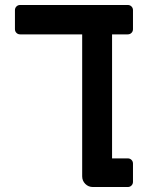

<svg xmlns="http://www.w3.org/2000/svg" viewBox="-20 -606 595 771"><path d="M310 102V-468H61Q52 -468 46 -474Q40 -480 40 -489V-565Q40 -574 46 -580Q52 -586 61 -586H493Q502 -586 508 -580Q514 -574 514 -565V-489Q514 -480 508 -474Q502 -468 493 -468H430V30H493Q502 30 508 36Q514 42 514 51V124Q514 133 508 139Q502 145 493 145H353Q335 145 322.5 132.5Q310 120 310 102Z"/></svg>

Font: Miriam Libre
Style: Bold
Weight: 700
Designer: Michal Sahar
Foundry: Hagilda
Version: Version 1.001